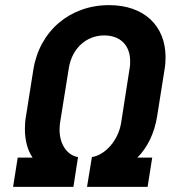

<svg xmlns="http://www.w3.org/2000/svg" viewBox="-20 -728 665 748"><path d="M515 -114C555 -153 582 -211 592 -274L621 -457C624 -474 625 -490 625 -505C625 -628 541 -708 405 -708C252 -708 134 -607 110 -457L81 -274C78 -257 77 -241 77 -225C77 -182 87 -143 107 -114H49L31 0H266L284 -116C242 -123 212 -165 212 -223C212 -232 213 -241 214 -250L248 -462C260 -539 316 -590 386 -590C449 -590 487 -551 487 -490C487 -481 487 -472 485 -462L452 -250C441 -180 389 -124 338 -116L319 0H555L573 -114Z"/></svg>

Font: Arthouse Owned
Style: Bold Italic
Weight: 700
Italic angle: -10°
Designer: Jeremy Tribby
Foundry: Tribby Type
Version: Version 1.000;PS 001.000;hotconv 1.0.88;makeotf.lib2.5.64775